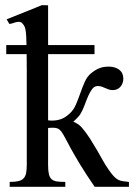

<svg xmlns="http://www.w3.org/2000/svg" viewBox="-20 -715 520 735"><path d="M81.5 -542.5Q81.1 -563 80.3 -576.2Q79.6 -589.4 78.1 -598.4Q76.7 -607.4 74 -613.3Q71.3 -619.1 66.4 -624.5Q61 -630.9 54.4 -631.3Q47.9 -631.8 41.3 -630.1Q34.7 -628.4 28.1 -626Q21.5 -623.5 15.6 -623.5L5.4 -641.1L140.6 -695.3L164.1 -694.8V-542.5H341.8V-507.8H164.1V-254.4Q167 -253.9 169.9 -253.9Q172.4 -253.4 174.8 -253.4H179.7Q198.7 -253.4 214.8 -259.5Q231 -265.6 246.6 -280.3Q261.7 -293.9 270.8 -315.2Q279.8 -336.4 287.6 -358.6Q295.4 -380.9 304.4 -401.4Q313.5 -421.9 328.1 -434.1Q342.8 -446.3 358.6 -453.1Q374.5 -460 395.5 -460Q420.9 -460 436.5 -448Q452.1 -436 452.1 -414.1Q452.1 -405.8 449.5 -397.9Q446.8 -390.1 441.7 -383.8Q436.5 -377.4 429.2 -373.8Q421.9 -370.1 412.1 -370.1Q402.8 -370.1 396 -372.6Q389.2 -375 382.8 -377.9Q376.5 -380.9 369.6 -383.3Q362.8 -385.7 354 -385.7Q341.8 -385.7 333.3 -374.8Q324.7 -363.8 317.6 -347.4Q310.5 -331.1 303.7 -312.3Q296.9 -293.5 287.6 -278.3Q285.6 -274.4 281.2 -269.8Q276.9 -265.1 272.5 -260.3Q267.1 -254.9 260.7 -249Q266.1 -247.1 272 -243.7Q277.3 -240.7 283.4 -236.1Q289.6 -231.4 295.4 -224.1Q311 -205.6 324.7 -184.1Q338.4 -162.6 350.6 -141.6Q362.8 -120.6 373.5 -101.3Q384.3 -82 394.5 -67.4Q406.2 -50.3 414.6 -41.3Q422.9 -32.2 431.2 -27.6Q439.5 -22.9 449.2 -21.5Q459 -20 473.6 -18.6V0H342.3Q308.1 -49.8 286.1 -86.2Q264.2 -122.6 250.5 -147.7Q236.8 -172.9 228.8 -188.2Q220.7 -203.6 214.4 -211.9Q208 -220.2 200.9 -223.1Q193.8 -226.1 181.6 -226.1Q179.2 -226.1 176 -225.8Q172.9 -225.6 170.4 -225.6Q167.5 -225.1 164.1 -225.1V-84.5Q164.1 -62 167 -49.1Q169.9 -36.1 177.2 -29.3Q184.6 -22.5 197.3 -20.5Q210 -18.6 230 -18.6V0H17.1V-18.6Q37.1 -18.6 49.8 -21.5Q62.5 -24.4 69.8 -31.7Q77.1 -39.1 79.8 -51.8Q82.5 -64.5 82.5 -84.5V-445.8Q82.5 -481.4 82 -507.8H3.9V-542.5Z"/></svg>

Font: Doulos SIL Compact
Style: Regular
Weight: 400
Designer: Walt Agee, Victor Gaultney, Peter Martin, Debbi Hosken
Foundry: SIL International
Version: Version 4.110; 2011; Maintenance release ; LnSpcTght